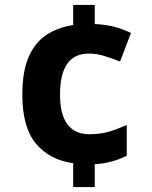

<svg xmlns="http://www.w3.org/2000/svg" viewBox="-20 -744 612 774"><path d="M362 -647Q409 -645 444.5 -635Q480 -625 508 -611L464 -496Q429 -510 398.5 -519Q368 -528 338 -528Q222 -528 222 -363Q222 -281 252.5 -242Q283 -203 338 -203Q385 -203 418.5 -213Q452 -223 491 -240V-116Q460 -101 428.5 -92.5Q397 -84 362 -82V10H275V-86Q178 -100 124 -166Q70 -232 70 -362Q70 -456 95.5 -514.5Q121 -573 167.5 -603.5Q214 -634 275 -643V-724H362Z"/></svg>

Font: Noto Sans Gurmukhi
Style: Bold
Weight: 700
Designer: Jelle Bosma - Monotype Design Team
Foundry: Monotype Imaging Inc.
Version: Version 2.004; ttfautohint (v1.8.4.7-5d5b)